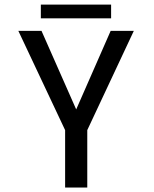

<svg xmlns="http://www.w3.org/2000/svg" viewBox="-20 -838 690 858"><path d="M271 0V-256.5L62 -700H165.5L320.5 -349L474.5 -700H578L370 -256.5V0ZM162.5 -756V-817.5H476.5V-756Z"/></svg>

Font: Trispace
Style: Regular
Weight: 400
Designer: Tyler Finck
Foundry: Etcetera Type Company
Version: Version 1.210; ttfautohint (v1.8.3)